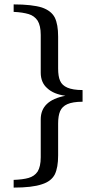

<svg xmlns="http://www.w3.org/2000/svg" viewBox="-20 -730 424 872"><path d="M42 87C42 87 42 122 42 122C98 122 141 117 170 107C199 98 218 83 229 62C239 41 244 13 244 -24C244 -24 244 -169 244 -169C244 -192 247 -211 253 -225C259 -239 270 -250 286 -257C302 -264 325 -268 355 -268C355 -268 355 -321 355 -321C325 -321 302 -325 286 -332C270 -339 259 -349 253 -363C247 -376 244 -395 244 -419C244 -419 244 -564 244 -564C244 -601 239 -629 229 -650C218 -671 199 -686 170 -696C141 -705 98 -710 42 -710C42 -710 42 -676 42 -676C70 -675 93 -671 110 -666C127 -661 141 -651 151 -636C160 -621 165 -600 165 -572C165 -572 165 -400 165 -400C165 -370 175 -346 195 -329C214 -311 242 -300 277 -295C202 -281 165 -245 165 -188C165 -188 165 -16 165 -16C165 13 160 34 151 49C141 64 127 73 110 78C93 83 70 86 42 87Z"/></svg>

Font: BUSH 25 TRIRONG 0515 A
Style: Regular
Weight: 400
Designer: Katatrad Team
Foundry: CadsonDemak